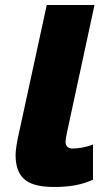

<svg xmlns="http://www.w3.org/2000/svg" viewBox="-20 -734 439 764"><path d="M197 10C258 10 307 1 350 -19V-159C320 -147 289 -143 267 -143C251 -143 241 -153 241 -168C241 -178 243 -190 247 -209L356 -714H166L52 -189C47 -166 42 -135 42 -118C42 -17 99 10 197 10Z"/></svg>

Font: Noto Sans UI Black
Style: Italic
Weight: 900
Italic angle: -372°
Designer: Monotype Design Team
Foundry: Monotype Imaging Inc.
Version: Version 1.901